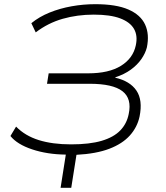

<svg xmlns="http://www.w3.org/2000/svg" viewBox="-20 -733 796 919"><path d="M270 166 295 7Q206 6 134 -18Q62 -42 30 -82L57 -127Q100 -83 165.5 -62.5Q231 -42 320 -42Q409 -42 466.5 -59Q524 -76 555.5 -108.5Q587 -141 596 -187Q612 -261 566 -296.5Q520 -332 409 -332H205L213 -382H402Q501 -382 559 -418Q617 -454 630 -516Q640 -562 621.5 -594.5Q603 -627 555.5 -645Q508 -663 429 -663Q350 -663 280 -643Q210 -623 151 -578L130 -622Q168 -653 217.5 -673Q267 -693 323 -703Q379 -713 436 -713Q536 -713 594.5 -687.5Q653 -662 674.5 -615.5Q696 -569 683 -506Q676 -478 656.5 -450Q637 -422 606 -399.5Q575 -377 532 -363V-361Q602 -345 633 -299.5Q664 -254 648 -175Q637 -124 601.5 -84.5Q566 -45 503.5 -21Q441 3 346 8L321 166Z"/></svg>

Font: Nunito Sans 7pt SemiExpanded ExtraLight
Style: Italic
Weight: 250
Width: 6
Italic angle: -9°
Designer: Vernon Adams
Foundry: Vernon Adams
Version: Version 3.101;gftools[0.9.27]